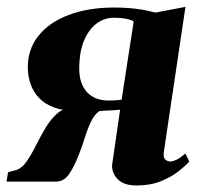

<svg xmlns="http://www.w3.org/2000/svg" viewBox="-32 -542 602 573"><path d="M521 -84 533 -60Q522 -47.5 500.8 -30.8Q479.5 -14 448.2 -1.2Q417 11.5 375.5 11.5Q337.5 11.5 319.5 -7Q301.5 -25.5 302.5 -49.5L326.5 -214.5Q318 -213.5 307 -213Q296 -212.5 284.5 -212Q273 -211.5 264.5 -210.5Q249 -199.5 238.8 -177.5Q228.5 -155.5 220.5 -129.2Q212.5 -103 202.5 -78.5Q188.5 -43 173.5 -21.5Q158.5 0 134.5 0H-12.5L-8 -28L16 -34.5Q33 -39.5 47 -59.5Q61 -79.5 74.2 -106Q87.5 -132.5 102.8 -158.5Q118 -184.5 137.2 -202Q156.5 -219.5 182.5 -220.5L201.5 -210.5Q159 -210.5 130.2 -221Q101.5 -231.5 84.2 -250Q67 -268.5 59.2 -291.2Q51.5 -314 51 -338Q50 -393.5 82 -434.2Q114 -475 172.5 -497.2Q231 -519.5 308.5 -519.5Q331.5 -519.5 352.2 -518Q373 -516.5 392.8 -513Q412.5 -509.5 432 -504.5L521.5 -521.5L457 -89Q454.5 -71.5 461.5 -65.8Q468.5 -60 475.5 -60Q484 -60 496 -66Q508 -72 521 -84ZM331 -244.5 367 -478Q361.5 -481.5 352.5 -484Q343.5 -486.5 331.8 -487.8Q320 -489 306.5 -489Q279.5 -489 256.2 -471.8Q233 -454.5 218.8 -420.8Q204.5 -387 204.5 -337Q204.5 -292.5 227.5 -267.2Q250.5 -242 292 -242Q299 -242 306 -242.2Q313 -242.5 319.5 -243.2Q326 -244 331 -244.5Z"/></svg>

Font: Merriweather 120pt ExtraBold
Style: Italic
Weight: 800
Italic angle: -7.8°
Version: Version 2.101